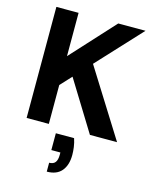

<svg xmlns="http://www.w3.org/2000/svg" viewBox="-141 -793 937 1169"><g transform="rotate(15 328.0 -208.0)"><path d="M66 0V-700H206V-427L456 -700H628L371 -423L636 0H465L271 -315L206 -245V0ZM269 284V228Q295 228 307 212.5Q319 197 319 165V150H262V44H377Q386 71 389.5 97Q393 123 393 146Q393 210 362 247Q331 284 269 284Z"/></g></svg>

Font: DM Sans 24pt ExtraBold
Style: Regular
Weight: 800
Designer: Colophon Foundry, Jonny Pinhorn
Foundry: Colophon Foundry
Version: Version 4.004;gftools[0.9.30]